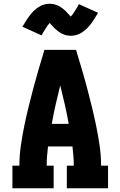

<svg xmlns="http://www.w3.org/2000/svg" viewBox="-20 -1000 640 1020"><path d="M46 0V-120H83Q83 -172 90.5 -224.5Q98 -277 108.5 -328.5Q119 -380 131.5 -431Q144 -482 157.5 -533Q171 -584 186 -634.5Q201 -685 216 -735H384Q399 -685 414 -634.5Q429 -584 442.5 -533Q456 -482 468.5 -431Q481 -380 491.5 -328.5Q502 -277 509.5 -224.5Q517 -172 517 -120H554V0H335V-120H372Q372 -145 370 -170.5Q368 -196 365 -222H235Q232 -196 230 -170.5Q228 -145 228 -120H265V0ZM345 -342Q336 -393 324.5 -444Q313 -495 300 -546Q287 -495 275.5 -444Q264 -393 255 -342ZM356 -810Q349 -810 342 -811Q335 -812 329 -813.5Q323 -815 316 -818Q309 -821 303.5 -824Q298 -827 292 -831.5Q286 -836 280.5 -840.5Q275 -845 270.5 -849.5Q266 -854 262 -858.5Q258 -863 252.5 -868.5Q247 -874 244 -878Q240 -873 237.5 -870Q235 -867 232 -863Q229 -859 225.5 -853.5Q222 -848 218 -841.5Q214 -835 209.5 -828Q205 -821 201 -812L99 -858Q107 -871 114 -882.5Q121 -894 128 -904Q135 -914 142 -923Q149 -932 156.5 -939.5Q164 -947 174.5 -955Q185 -963 195.5 -968.5Q206 -974 218.5 -977Q231 -980 244 -980Q251 -980 258 -979Q265 -978 271 -976.5Q277 -975 284 -972Q291 -969 296.5 -966Q302 -963 308 -958.5Q314 -954 319.5 -949.5Q325 -945 329.5 -940.5Q334 -936 338 -931.5Q342 -927 347 -921.5Q352 -916 356 -912Q360 -917 362.5 -919.5Q365 -922 368 -926.5Q371 -931 374.5 -936.5Q378 -942 382 -948.5Q386 -955 390.5 -962Q395 -969 399 -978L501 -932Q493 -919 486 -907.5Q479 -896 472 -885.5Q465 -875 458 -866.5Q451 -858 443.5 -850.5Q436 -843 425.5 -835Q415 -827 404.5 -821.5Q394 -816 381.5 -813Q369 -810 356 -810Z"/></svg>

Font: Iosevka Curly Slab HvEx
Style: Regular
Weight: 900
Width: 7
Monospace: yes
Designer: Belleve Invis
Foundry: Belleve Invis
Version: Version 11.1.0; ttfautohint (v1.8.3)